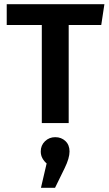

<svg xmlns="http://www.w3.org/2000/svg" viewBox="-20 -586 521 914"><path d="M307 -467V0H179V-467H12V-566H477L462 -467ZM174 135Q174 106 194 86.5Q214 67 243 67Q272 67 291.5 85.5Q311 104 311 135Q311 167 288 214L242 308H175L202 192Q190 182 182 167.5Q174 153 174 135Z"/></svg>

Font: Qnwhxotralxmqkhsjrfbfhwcoqn
Style: Regular
Weight: 500
Designer: Carrois Corporate & Edenspiekermann
Foundry: Carrois Corporate GbR & Edenspiekermann AG
Version: Version 2.001